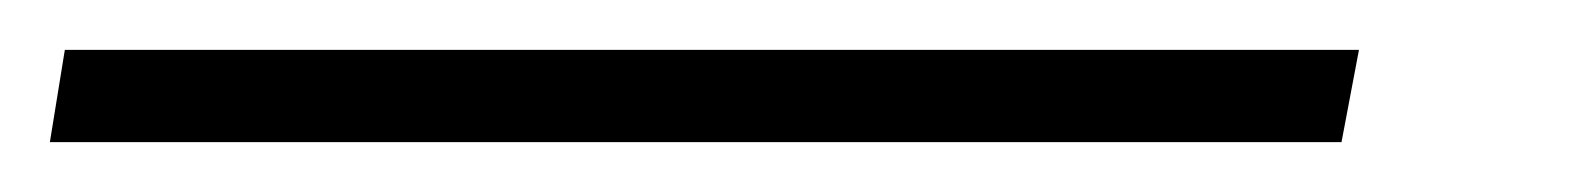

<svg xmlns="http://www.w3.org/2000/svg" viewBox="-93 122 631 77"><path d="M-67 142H452L445 179H-73Z"/></svg>

Font: KoHo Light
Style: Italic
Weight: 300
Italic angle: -10°
Version: Version 1.000; ttfautohint (v1.6)